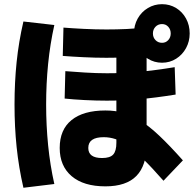

<svg xmlns="http://www.w3.org/2000/svg" viewBox="-20 -872 920 911"><path d="M263.3 -170Q263.3 -256.7 319.4 -302.2Q375.6 -347.8 480 -347.8Q526.7 -347.8 566.1 -336.7Q605.6 -325.6 646.7 -299.4Q687.8 -273.3 736.1 -227.8Q784.4 -182.2 847.8 -111.1L755.6 -14.4Q701.1 -76.7 660 -116.7Q618.9 -156.7 587.8 -179.4Q556.7 -202.2 528.9 -211.7Q501.1 -221.1 472.2 -221.1Q398.9 -221.1 398.9 -170Q398.9 -122.2 464.4 -122.2Q502.2 -122.2 517.2 -138.9Q532.2 -155.6 532.2 -194.4V-672.2H675.6V-186.7Q675.6 -86.7 627.2 -37.2Q578.9 12.2 480 12.2Q376.7 12.2 320 -36.1Q263.3 -84.4 263.3 -170ZM277.8 -606.7 281.1 -741.1Q321.1 -737.8 377.2 -735Q433.3 -732.2 485.6 -732.2Q533.3 -732.2 581.7 -734.4Q630 -736.7 683.3 -743.3V-607.8Q631.1 -602.2 582.2 -600Q533.3 -597.8 484.4 -597.8Q432.2 -597.8 376.1 -600.6Q320 -603.3 277.8 -606.7ZM286.7 -404.4 290 -534.4Q328.9 -531.1 383.3 -527.8Q437.8 -524.4 487.8 -524.4Q562.2 -524.4 638.3 -531.1Q714.4 -537.8 808.9 -553.3L813.3 -423.3Q716.7 -407.8 639.4 -401.1Q562.2 -394.4 486.7 -394.4Q436.7 -394.4 381.7 -397.2Q326.7 -400 286.7 -404.4ZM615.6 -713.3Q615.6 -752.2 633.3 -783.9Q651.1 -815.6 681.7 -833.9Q712.2 -852.2 748.9 -852.2Q785.6 -852.2 815.6 -833.9Q845.6 -815.6 862.8 -783.9Q880 -752.2 880 -713.3Q880 -675.6 862.8 -643.9Q845.6 -612.2 815.6 -593.3Q785.6 -574.4 748.9 -574.4Q712.2 -574.4 681.7 -593.3Q651.1 -612.2 633.3 -643.9Q615.6 -675.6 615.6 -713.3ZM790 -713.3Q790 -732.2 778.3 -745Q766.7 -757.8 748.9 -757.8Q730 -757.8 717.8 -745Q705.6 -732.2 705.6 -713.3Q705.6 -694.4 717.8 -681.7Q730 -668.9 748.9 -668.9Q766.7 -668.9 778.3 -681.7Q790 -694.4 790 -713.3ZM91.1 18.9Q68.9 -77.8 58.9 -173.9Q48.9 -270 48.9 -375.6Q48.9 -481.1 58.9 -577.8Q68.9 -674.4 91.1 -770L237.8 -753.3Q217.8 -663.3 208.3 -568.9Q198.9 -474.4 198.9 -375.6Q198.9 -277.8 208.3 -182.8Q217.8 -87.8 237.8 1.1Z"/></svg>

Font: Paperlogy 8 ExtraBold
Style: Regular
Weight: 800
Designer: redesigned by Lee Juim, glyphs from Gmarket Sans & Montserrat
Foundry: PT&
Version: Version 1.001